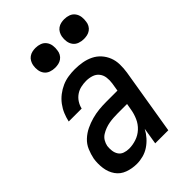

<svg xmlns="http://www.w3.org/2000/svg" viewBox="-223 -843 945 945"><g transform="rotate(-45 250.0 -370.5)"><path d="M156 8Q123 8 93 -3Q63 -14 45.5 -39Q28 -64 23.5 -96.5Q19 -129 24 -161Q29 -186 39.5 -211Q50 -236 70 -254.5Q90 -273 114 -284.5Q138 -296 163.5 -303Q189 -310 214 -312.5Q239 -315 265 -315H343L350 -358Q353 -378 350.5 -397.5Q348 -417 336.5 -431.5Q325 -446 306.5 -452Q288 -458 268 -458Q250 -458 231.5 -454Q213 -450 197 -439Q181 -428 170.5 -411.5Q160 -395 156 -377H66Q71 -400 80 -421.5Q89 -443 103.5 -462.5Q118 -482 137.5 -497Q157 -512 178.5 -521.5Q200 -531 223 -534.5Q246 -538 268 -538Q295 -538 320.5 -533.5Q346 -529 368.5 -518Q391 -507 407.5 -488.5Q424 -470 433 -447Q442 -424 442.5 -397.5Q443 -371 439 -345L382 0H291L305 -87Q294 -66 278 -48Q262 -30 242.5 -17Q223 -4 200.5 2Q178 8 156 8ZM182 -72Q207 -72 232.5 -80.5Q258 -89 278 -107.5Q298 -126 309 -151Q320 -176 324 -201L330 -235H265Q250 -235 235 -234Q220 -233 205.5 -230.5Q191 -228 176 -222.5Q161 -217 147.5 -208.5Q134 -200 126 -186.5Q118 -173 115 -158Q113 -142 115 -125.5Q117 -109 125.5 -96Q134 -83 149.5 -77.5Q165 -72 182 -72ZM406 -611Q390 -611 374.5 -616.5Q359 -622 349.5 -634.5Q340 -647 337.5 -663.5Q335 -680 338 -697Q340 -708 346 -719Q352 -730 362 -737Q372 -744 383.5 -746.5Q395 -749 406 -749Q423 -749 438 -743.5Q453 -738 462.5 -725.5Q472 -713 474.5 -696.5Q477 -680 474 -663Q473 -652 467 -641Q461 -630 451 -623Q441 -616 429.5 -613.5Q418 -611 406 -611ZM206 -611Q190 -611 174.5 -616.5Q159 -622 149.5 -634.5Q140 -647 137.5 -663.5Q135 -680 138 -697Q140 -708 146 -719Q152 -730 162 -737Q172 -744 183.5 -746.5Q195 -749 206 -749Q223 -749 238 -743.5Q253 -738 262.5 -725.5Q272 -713 274.5 -696.5Q277 -680 274 -663Q273 -652 267 -641Q261 -630 251 -623Q241 -616 229.5 -613.5Q218 -611 206 -611Z"/></g></svg>

Font: Iosevka Curly Medium Oblique
Style: Regular
Weight: 500
Italic angle: -9°
Monospace: yes
Designer: Belleve Invis
Foundry: Belleve Invis
Version: Version 11.1.0; ttfautohint (v1.8.3)